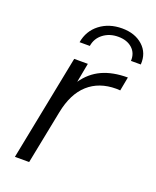

<svg xmlns="http://www.w3.org/2000/svg" viewBox="-138 -818 729 899"><g transform="rotate(20 226.5 -368.5)"><path d="M417 -530 404 -461 384 -462Q299 -462 244.5 -413Q190 -364 171 -267L118 0H47L151 -526H219L201 -430Q236 -481 289 -505.5Q342 -530 417 -530ZM314 -737Q378 -737 417.5 -701.5Q457 -666 453 -608H404Q406 -647 380 -670.5Q354 -694 310 -694Q267 -694 236 -670.5Q205 -647 199 -608H148Q158 -667 203.5 -702Q249 -737 314 -737Z"/></g></svg>

Font: Montserrat Alternates
Style: Italic
Weight: 400
Italic angle: -11.3°
Designer: Julieta Ulanovsky
Foundry: Julieta Ulanovsky
Version: Version 7.200